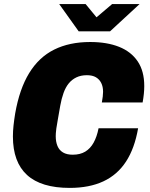

<svg xmlns="http://www.w3.org/2000/svg" viewBox="-20 -905 731 937"><path d="M320 12Q181 12 112 -51Q43 -114 43 -239Q43 -265 46 -292.5Q49 -320 54 -351Q75 -471 122.5 -548.5Q170 -626 244.5 -663Q319 -700 420 -700Q502 -700 561 -676.5Q620 -653 652 -605.5Q684 -558 684 -485Q684 -467 682 -447Q680 -427 676 -405H477Q480 -421 481.5 -434Q483 -447 483 -457Q483 -482 474 -500Q465 -518 448 -528Q431 -538 404 -538Q375 -538 353 -527.5Q331 -517 315.5 -498Q300 -479 290 -451Q280 -423 274 -389Q267 -347 262 -320.5Q257 -294 255 -278.5Q253 -263 252.5 -255Q252 -247 252 -240Q252 -213 260.5 -192.5Q269 -172 287.5 -161Q306 -150 335 -150Q371 -150 396 -165Q421 -180 437 -209Q453 -238 461 -279H654Q637 -181 595 -116.5Q553 -52 484.5 -20Q416 12 320 12ZM661 -885 517 -752H364L269 -885H398L472 -795H421L527 -885Z"/></svg>

Font: Archivo SemiCondensed Black
Style: Italic
Weight: 900
Width: 4
Italic angle: -10°
Designer: Hector Gatti
Foundry: Omnibus-Type
Version: Version 2.001